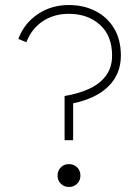

<svg xmlns="http://www.w3.org/2000/svg" viewBox="-20 -733 553 764"><path d="M237 -175V-351Q291 -360 333.5 -379Q376 -398 401 -431Q426 -464 426 -512Q426 -591 377.5 -634.5Q329 -678 254 -678Q194 -678 149.5 -648Q105 -618 85 -565L53 -578Q76 -640 130 -676.5Q184 -713 254 -713Q313 -713 360 -689Q407 -665 434 -620Q461 -575 461 -512Q461 -439 412 -390Q363 -341 271 -322V-175ZM254 11Q235 11 222 -2Q209 -15 209 -34Q209 -54 222 -67Q235 -80 254 -80Q274 -80 287 -67Q300 -54 300 -34Q300 -15 287 -2Q274 11 254 11Z"/></svg>

Font: Zen Kaku Gothic New Light
Style: Regular
Weight: 300
Designer: Yoshimichi Ohira
Foundry: Positype
Version: Version 1.002